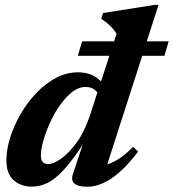

<svg xmlns="http://www.w3.org/2000/svg" viewBox="-20 -732 693 766"><path d="M290.5 -509.5 307.5 -567H435L445 -597.5Q432.5 -617 417 -631.5Q401.5 -646 384 -657L391 -680L596 -712.5H612.5L565.5 -567H653L636 -509.5H547.5L408 -76.5Q456.5 -90.5 511 -146L531 -127.5Q476.5 -55 426 -21Q375.5 13 328.5 13Q254 13 271 -38L310 -155Q265 -86.5 230.5 -50.2Q196 -14 166.8 -0.8Q137.5 12.5 108 12.5Q63 12.5 34.2 -13.2Q5.5 -39 5.5 -91.5Q5.5 -134 20.2 -182Q35 -230 61.8 -276.2Q88.5 -322.5 124.5 -360.5Q160.5 -398.5 203 -421Q245.5 -443.5 291.5 -443.5Q319 -443.5 341.5 -435Q364 -426.5 383 -407L416.5 -509.5ZM143 -111Q143 -77.5 172.5 -77.5Q193 -77.5 223.8 -99Q254.5 -120.5 285.8 -163.2Q317 -206 338 -269L368.5 -363Q361.5 -372.5 349.8 -378.8Q338 -385 320.5 -385Q293.5 -385 267.8 -364.8Q242 -344.5 219.2 -312.2Q196.5 -280 179.5 -242.5Q162.5 -205 152.8 -170.2Q143 -135.5 143 -111Z"/></svg>

Font: Newsreader Text
Style: Bold Italic
Weight: 700
Italic angle: -17°
Designer: Hugues Gentile
Foundry: Production Type
Version: Version 1.001